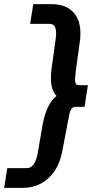

<svg xmlns="http://www.w3.org/2000/svg" viewBox="-63 -774 449 924"><path d="M182 -399Q182 -422 186 -450L204 -579Q207 -599 207 -613Q207 -659 177 -659H82L97 -754H186Q259 -754 296 -708Q324 -672 324 -614Q324 -598 323 -587Q296 -400 298 -385.5Q300 -371 304.5 -367.5Q309 -364 317 -364H360L344 -260H301Q286 -260 280 -248.5Q274 -237 272.5 -231.5Q271 -226 268.5 -212.5Q266 -199 264 -190Q262 -181 252 -126Q242 -71 236 -43Q220 38 169.5 84Q119 130 46 130H-43L-28 35H67Q107 35 120 -45L142 -174Q161 -275 209 -312Q182 -340 182 -399Z"/></svg>

Font: Rambla
Style: Bold Italic
Weight: 700
Italic angle: -12°
Designer: Martin Sommaruga
Foundry: Martin Sommaruga
Version: Version 1.001